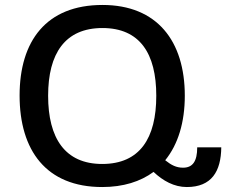

<svg xmlns="http://www.w3.org/2000/svg" viewBox="-20 -744 920 774"><path d="M392 10C477 10 546 -12 599 -51C637 -15 682 10 733 10C833 10 871 -53 872 -150H775C775 -94 757 -68 718 -68C691 -68 671 -78 646 -98C698 -162 725 -251 725 -358C725 -579 613 -724 393 -724C166 -724 59 -578 59 -359C59 -138 166 10 392 10ZM392 -83C242 -83 174 -187 174 -358C174 -528 242 -631 393 -631C544 -631 610 -528 610 -358C610 -187 544 -83 392 -83Z"/></svg>

Font: Noto Sans Georgian Medium
Style: Regular
Weight: 500
Designer: Monotype Design Team, Akaki Razmadze
Foundry: Google LLC
Version: Version 2.005